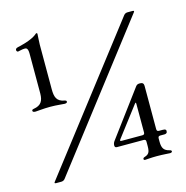

<svg xmlns="http://www.w3.org/2000/svg" viewBox="-109 -847 922 953"><g transform="rotate(-15 352.0 -370.5)"><path d="M103 -654.1V-449.6C102.3 -412.6 91.6 -391.3 51.8 -384.9C44 -383.5 42.6 -380.7 42.6 -377.1C42.6 -370.7 49.7 -369.3 57.5 -369.3C68.9 -369.3 95.9 -373.6 133.5 -373.6C169 -373.6 196 -369.3 206.7 -369.3C214.5 -369.3 220.2 -371.4 220.2 -377.1C220.2 -380 218.8 -383.5 210.9 -384.9C170.5 -392 163.4 -416.2 163.4 -456V-685.4C163.4 -706.7 166.2 -729.4 166.2 -739.3C166.2 -743.6 162.6 -744.3 161.2 -744.3C157 -744.3 147 -722.3 62.5 -702.4C56.1 -701 42.6 -699.6 42.6 -688.9C42.6 -686.8 44.7 -679.7 50.4 -679.7C54.7 -679.7 71.7 -685.4 84.5 -685.4C92.3 -685.4 103 -686.1 103 -654.1ZM59.7 -8.9C54.7 -2.5 55.8 -0.4 63.9 0H90.9C99.1 -0.4 104 -2.8 109.4 -8.9L655.5 -718.4C660.5 -724.8 659.4 -726.9 651.3 -727.3H625C616.8 -726.9 611.9 -724.4 606.5 -718.4ZM390.6 -105.8C391 -97.7 393.8 -94.8 402 -94.5H539.1C547.2 -94.1 550.1 -91.3 550.4 -83.1V-60.4C550.4 -27 543.3 -18.5 521.3 -11.4C517 -9.9 513.5 -7.8 513.5 -2.8C513.5 0 515.6 2.8 520.6 2.8C527.7 2.8 551.1 0 580.3 0C615.1 0 639.9 2.8 648.4 2.8C654.1 2.8 659.8 0.7 659.8 -3.6C659.8 -7.8 657.7 -9.9 649.1 -12.1C622.9 -18.5 612.9 -32 612.9 -65.3V-83.1C613.3 -91.3 616.1 -94.1 624.3 -94.5H646.3C653.1 -94.8 657 -96.9 659.8 -101.9C662.6 -114.3 658 -118.6 642.8 -118.6H624.3C616.1 -119 613.3 -121.8 612.9 -130V-353C612.9 -364.7 606.9 -370.7 595.2 -370.7H590.2C582 -370.4 577.1 -367.9 572.1 -361.5L397.4 -126.4C392.8 -119.7 391 -114 390.6 -105.8ZM427.9 -127.5 543.7 -279.5C548.7 -285.5 550.1 -285.2 550.4 -277V-130C550.1 -121.8 547.2 -119 539.1 -118.6H432.5C424.4 -119 423.3 -121.1 427.9 -127.5Z"/></g></svg>

Font: Margiela Serif Light
Style: Regular
Weight: 300
Designer: Andreas Faust, Stefan Endress
Version: Version 1.002;FEAKit 1.0